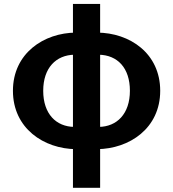

<svg xmlns="http://www.w3.org/2000/svg" viewBox="-20 -731 859 953"><path d="M357.7 9.4 349.1 -101.1C258.6 -101.9 194.5 -165.7 194.5 -280.4C194.5 -394.5 258.6 -457.9 349.1 -459.4L357.7 -569.2C197 -568.4 44.2 -466 44.2 -280.4C44.2 -94.2 197 7.9 357.7 9.4ZM461.6 9.4C622.6 7.9 775.2 -94.2 775.2 -280.4C775.2 -466 624.7 -568.4 461.6 -569.2L470.2 -459.4C562.7 -457.9 624.8 -394.5 624.8 -280.4C624.8 -165.7 560 -101.9 470.2 -101.1ZM342.1 201.1H477V-711.4H342.1Z"/></svg>

Font: Source Han Sans JP VF
Style: Regular
Weight: 250
Designer: Ryoko NISHIZUKA 西塚涼子 (kana, bopomofo & ideographs); Paul D. Hunt (Latin, Greek & Cyrillic); Sandoll Communications 산돌커뮤니
Foundry: Adobe
Version: Version 2.004;hotconv 1.0.118;makeotfexe 2.5.65603